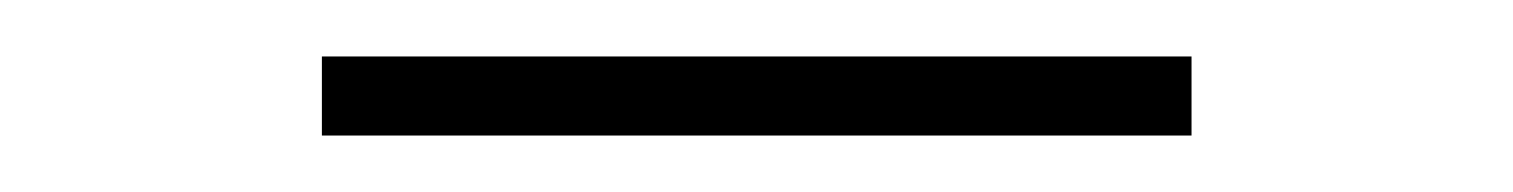

<svg xmlns="http://www.w3.org/2000/svg" viewBox="-20 -312 536 68"><path d="M94 -264V-292H402V-264Z"/></svg>

Font: Sora Thin
Style: Regular
Weight: 32
Designer: Jonathan Barnbrook, Julián Moncada
Foundry: Barnbrook Fonts
Version: Version 2.000